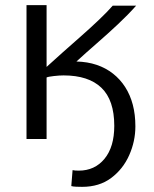

<svg xmlns="http://www.w3.org/2000/svg" viewBox="-20 -540 600 746"><path d="M299 186Q288 186 276 185.5Q264 185 257 183L262 121Q266 122 272 122.5Q278 123 286 123Q348 123 386 77Q424 31 424 -51Q424 -151 374 -199Q324 -247 227 -247Q211 -247 189 -244.5Q167 -242 161 -239V0H83V-520H161V-280Q187 -304 222 -335Q257 -366 295 -399.5Q333 -433 365.5 -464Q398 -495 418 -518H509Q478 -483 438 -445.5Q398 -408 356 -371.5Q314 -335 277 -301Q320 -300 355.5 -288Q391 -276 419 -254Q447 -232 466.5 -201.5Q486 -171 496 -133Q506 -95 506 -49Q506 9 482 63Q458 117 412 151.5Q366 186 299 186Z"/></svg>

Font: Ubuntu Sans Mono
Style: Regular
Weight: 400
Monospace: yes
Designer: Dalton Maag Ltd
Foundry: Dalton Maag Ltd
Version: Version 1.006